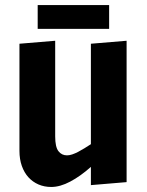

<svg xmlns="http://www.w3.org/2000/svg" viewBox="-20 -723 579 756"><path d="M197.3 -186Q197.3 -144.5 210 -127.9Q222.7 -111.3 243.7 -111.3Q253.4 -111.3 264.4 -115Q275.4 -118.7 287.6 -125Q299.8 -131.3 312.5 -139.2Q325.2 -147 337.9 -155.3V-550.8L478.5 -562.5V-5.9L337.9 5.9V-65.9Q296.9 -29.3 256.8 -8.1Q216.8 13.2 181.6 13.2Q154.3 13.2 131.3 3.2Q108.4 -6.8 91.8 -25.1Q75.2 -43.5 65.9 -69.8Q56.6 -96.2 56.6 -128.9V-550.8L197.3 -562.5ZM128.4 -703.1H409.7V-609.4H128.4Z"/></svg>

Font: Francois One
Style: Regular
Weight: 400
Designer: Vernon Adams
Foundry: vernon adams
Version: Version 1.000